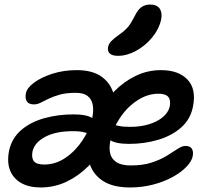

<svg xmlns="http://www.w3.org/2000/svg" viewBox="-20 -816 936 846"><path d="M553 10Q477 10 432.5 -19.5Q388 -49 373.5 -99.5Q359 -150 372 -212Q383 -265 411.5 -317Q440 -369 482.5 -412.5Q525 -456 577.5 -481.5Q630 -507 689 -507Q767 -507 806.5 -465Q846 -423 830 -345Q819 -290 778 -254Q737 -218 677 -200Q617 -182 548 -182Q488 -182 462 -200.5Q436 -219 441 -240Q444 -253 451 -259.5Q458 -266 473 -266Q485 -266 502.5 -261.5Q520 -257 553 -257Q599 -257 636.5 -268.5Q674 -280 698 -300.5Q722 -321 728 -347Q733 -375 721.5 -389Q710 -403 678 -403Q630 -403 585 -373.5Q540 -344 508.5 -296.5Q477 -249 466 -195Q460 -164 465.5 -140Q471 -116 493 -101.5Q515 -87 556 -87Q610 -87 649 -100Q688 -113 715.5 -130Q743 -147 762.5 -160Q782 -173 797 -173Q818 -173 825.5 -160.5Q833 -148 829 -127Q824 -104 800.5 -80Q777 -56 739.5 -35.5Q702 -15 654 -2.5Q606 10 553 10ZM159 10Q108 10 73.5 -9.5Q39 -29 24.5 -65Q10 -101 20 -152Q32 -207 73 -242.5Q114 -278 174.5 -295Q235 -312 305 -312Q364 -312 389.5 -294Q415 -276 412 -256Q409 -242 401.5 -235Q394 -228 379 -228Q367 -228 350.5 -233Q334 -238 301 -238Q226 -238 179 -213Q132 -188 123 -148Q118 -120 129.5 -105.5Q141 -91 175 -91Q225 -91 269 -121Q313 -151 344.5 -199Q376 -247 387 -299Q393 -330 388.5 -354.5Q384 -379 366 -393Q348 -407 314 -407Q272 -407 243.5 -399Q215 -391 194.5 -381Q174 -371 159 -363.5Q144 -356 130 -356Q107 -356 98.5 -369Q90 -382 94 -404Q98 -428 129.5 -451.5Q161 -475 210.5 -491Q260 -507 318 -507Q388 -507 428.5 -477.5Q469 -448 481.5 -398.5Q494 -349 482 -287Q471 -233 442 -180.5Q413 -128 370 -84.5Q327 -41 273.5 -15.5Q220 10 159 10ZM500 -570Q474 -570 463.5 -580.5Q453 -591 456 -608Q459 -623 470 -634.5Q481 -646 502 -661Q531 -681 545 -698.5Q559 -716 573 -744Q588 -775 604.5 -785.5Q621 -796 641 -796Q672 -796 684 -777.5Q696 -759 690 -730Q681 -688 650.5 -651Q620 -614 579.5 -592Q539 -570 500 -570Z"/></svg>

Font: Shantell Sans Medium
Style: Italic
Weight: 500
Italic angle: -11°
Designer: Stephen Nixon, Anya Danilova, Shantell Martin
Foundry: Arrow Type
Version: Version 1.011;[c5ecc13dd]